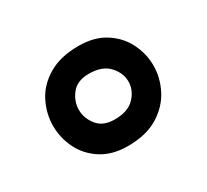

<svg xmlns="http://www.w3.org/2000/svg" viewBox="-77 -874 586 544"><g transform="rotate(-30 215.5 -602.0)"><path d="M206 -444Q155 -444 120 -466.5Q85 -489 67.5 -524.5Q50 -560 50 -599Q50 -639 68.5 -676Q87 -713 126.5 -736.5Q166 -760 225 -760Q276 -760 311 -738Q346 -716 364 -680.5Q382 -645 382 -606Q382 -566 363 -529Q344 -492 305 -468Q266 -444 206 -444ZM211 -528Q255 -528 276.5 -551Q298 -574 298 -602Q298 -630 276.5 -653.5Q255 -677 211 -677Q173 -677 154.5 -653.5Q136 -630 136 -602Q136 -575 154.5 -551.5Q173 -528 211 -528Z"/></g></svg>

Font: Marhey Medium
Style: Regular
Weight: 500
Designer: Nur Syamsi & Bustanul Arifin
Foundry: Namelatype
Version: Version 1.000